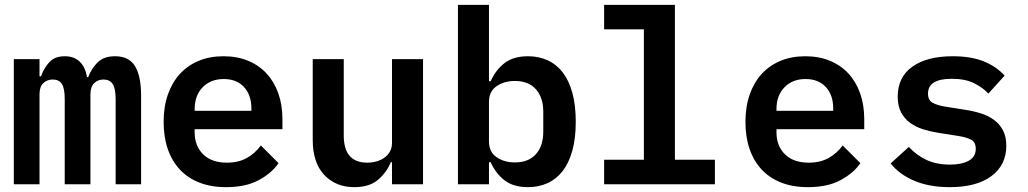

<svg xmlns="http://www.w3.org/2000/svg" viewBox="-20 -760 4240 792"><path d="M37 0V-516H143V-445H149Q161 -479 183.5 -503.5Q206 -528 247 -528Q286 -528 309 -505.5Q332 -483 339 -442H344Q357 -477 382.5 -502.5Q408 -528 455 -528Q512 -528 537 -487Q562 -446 562 -366V0H457V-351Q457 -396 444.5 -414Q432 -432 407 -432Q384 -432 368.5 -417Q353 -402 353 -371V0H247V-351Q247 -396 235 -414Q223 -432 198 -432Q174 -432 158.5 -417Q143 -402 143 -371V0Z M912 12Q850 12 802 -7Q754 -26 721.5 -61Q689 -96 672 -145.5Q655 -195 655 -257Q655 -320 672.5 -370Q690 -420 722 -455Q754 -490 799.5 -509Q845 -528 902 -528Q958 -528 1003 -509.5Q1048 -491 1079.5 -457Q1111 -423 1128 -375Q1145 -327 1145 -269V-227H783V-214Q783 -158 818 -123.5Q853 -89 916 -89Q964 -89 998.5 -108.5Q1033 -128 1056 -160L1129 -87Q1101 -46 1047.5 -17Q994 12 912 12ZM903 -434Q849 -434 816 -400Q783 -366 783 -310V-303H1017V-312Q1017 -368 986.5 -401Q956 -434 903 -434Z M1597 -91H1592Q1575 -49 1539.5 -18.5Q1504 12 1441 12Q1365 12 1317.5 -38.5Q1270 -89 1270 -183V-516H1398V-201Q1398 -89 1495 -89Q1514 -89 1532.5 -94Q1551 -99 1565.5 -109.5Q1580 -120 1588.5 -135Q1597 -150 1597 -171V-516H1725V0H1597Z M1869 -740H1997V-425H2004Q2025 -472 2061.5 -500Q2098 -528 2158 -528Q2202 -528 2238.5 -511.5Q2275 -495 2301 -461.5Q2327 -428 2341 -377Q2355 -326 2355 -258Q2355 -190 2341 -139Q2327 -88 2301 -54.5Q2275 -21 2238.5 -4.5Q2202 12 2158 12Q2098 12 2061.5 -16Q2025 -44 2004 -91H1997V0H1869ZM2104 -90Q2160 -90 2190.5 -124Q2221 -158 2221 -217V-299Q2221 -358 2190.5 -392Q2160 -426 2104 -426Q2060 -426 2028.5 -404.5Q1997 -383 1997 -339V-177Q1997 -133 2028.5 -111.5Q2060 -90 2104 -90Z M2472 -101H2636V-639H2472V-740H2764V-101H2929V0H2472Z M3312 12Q3250 12 3202 -7Q3154 -26 3121.5 -61Q3089 -96 3072 -145.5Q3055 -195 3055 -257Q3055 -320 3072.5 -370Q3090 -420 3122 -455Q3154 -490 3199.5 -509Q3245 -528 3302 -528Q3358 -528 3403 -509.5Q3448 -491 3479.5 -457Q3511 -423 3528 -375Q3545 -327 3545 -269V-227H3183V-214Q3183 -158 3218 -123.5Q3253 -89 3316 -89Q3364 -89 3398.5 -108.5Q3433 -128 3456 -160L3529 -87Q3501 -46 3447.5 -17Q3394 12 3312 12ZM3303 -434Q3249 -434 3216 -400Q3183 -366 3183 -310V-303H3417V-312Q3417 -368 3386.5 -401Q3356 -434 3303 -434Z M3898 12Q3813 12 3751 -14.5Q3689 -41 3654 -86L3729 -154Q3761 -119 3802.5 -100Q3844 -81 3899 -81Q3947 -81 3976 -97Q4005 -113 4005 -146Q4005 -174 3985.5 -184Q3966 -194 3934 -199L3851 -212Q3819 -217 3788.5 -226.5Q3758 -236 3734.5 -253Q3711 -270 3697 -296.5Q3683 -323 3683 -361Q3683 -442 3743.5 -485Q3804 -528 3910 -528Q3985 -528 4037.5 -507Q4090 -486 4124 -448L4057 -374Q4035 -398 3998.5 -416.5Q3962 -435 3906 -435Q3808 -435 3808 -374Q3808 -346 3828 -335.5Q3848 -325 3880 -320L3962 -307Q3995 -302 4025.5 -292.5Q4056 -283 4079.5 -266Q4103 -249 4117 -223Q4131 -197 4131 -159Q4131 -79 4069.5 -33.5Q4008 12 3898 12Z"/></svg>

Font: IBM Plex Mono SmBld
Style: Regular
Weight: 600
Monospace: yes
Designer: Mike Abbink, Paul van der Laan, Pieter van Rosmalen
Foundry: Bold Monday
Version: Version 2.3